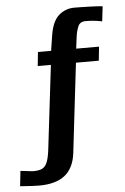

<svg xmlns="http://www.w3.org/2000/svg" viewBox="-141 -669 555 852"><g transform="rotate(-5 137.0 -242.5)"><path d="M-1 143.9Q-14 143.9 -32.2 142.9Q-50.5 141.9 -65.5 140.9Q-80.6 139.9 -86 139.2L-78.5 71.8L-24.8 77.9Q2.3 78.5 17.6 71.1Q33 63.7 41.2 42.1Q49.4 20.5 53.7 -20.3L97.1 -385.1H38.5L44.9 -447.1H103.5L114.5 -517.5Q124.5 -578.3 153.9 -603.6Q183.3 -629 222.6 -629Q232.6 -629 250.6 -628.7Q268.6 -628.3 288 -627.8Q307.4 -627.3 323.9 -626.3Q340.4 -625.3 348.5 -624.3L340.7 -557.5Q333.7 -559.5 312.8 -562.4Q291.9 -565.3 268.5 -565.3Q242 -565.3 233.7 -545.1Q225.3 -524.8 222 -500.2L215.2 -447.1H317L310.5 -385.1H208.7L162 13Q153.9 79.9 113.5 111.9Q73 143.9 -1 143.9Z"/></g></svg>

Font: Alumni Sans Thin
Style: Regular
Weight: 100
Designer: Robert E. Leuschke
Foundry: Robert E. Leuschke
Version: Version 1.018